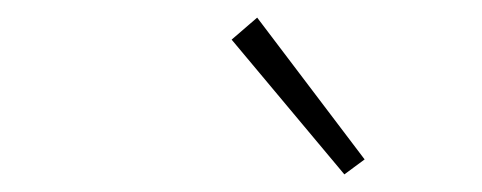

<svg xmlns="http://www.w3.org/2000/svg" viewBox="-20 -772 547 218"><path d="M371 -574 394 -591 272 -752 243 -727Z"/></svg>

Font: Source Sans Pro Light
Style: Italic
Weight: 300
Italic angle: -11°
Designer: Paul D. Hunt
Foundry: Adobe Systems Incorporated
Version: Version 3.006;hotconv 1.0.111;makeotfexe 2.5.65597